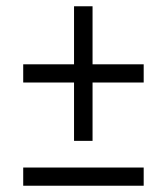

<svg xmlns="http://www.w3.org/2000/svg" viewBox="-20 -592 532 612"><path d="M216 -329H54V-387H216V-572H275V-387H438V-329H275V-143H216ZM54 -58H438V0H54Z"/></svg>

Font: Noto Serif Narrow
Style: Regular
Weight: 400
Width: 4
Designer: Monotype Design Team
Foundry: Monotype Imaging Inc.
Version: Version 1.001